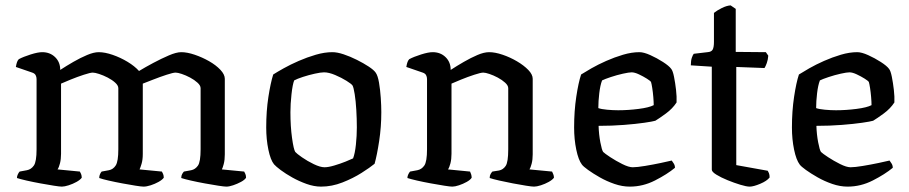

<svg xmlns="http://www.w3.org/2000/svg" viewBox="-20 -694 3380 714"><path d="M210 0Q202 0 180 -3.5Q158 -7 130.5 -12Q103 -17 79 -22.5Q55 -28 43 -32Q43 -39 46.5 -46Q50 -53 53 -56L80 -61Q96 -64 106 -78.5Q116 -93 116 -139V-400Q116 -408 112.5 -414.5Q109 -421 100 -424L39 -445Q41 -457 43.5 -463.5Q46 -470 50 -474Q67 -483 94 -491.5Q121 -500 137 -500Q166 -500 185 -481.5Q204 -463 204 -434Q227 -449 253 -464Q279 -479 304 -489.5Q329 -500 347 -500Q370 -500 399 -490Q428 -480 454.5 -464Q481 -448 497 -430Q520 -444 550 -460Q580 -476 608 -488Q636 -500 654 -500Q676 -500 704 -490.5Q732 -481 757.5 -466.5Q783 -452 799.5 -434.5Q816 -417 816 -401V-120Q816 -99 812 -84Q808 -69 805 -64L888 -56Q890 -53 892.5 -47Q895 -41 895 -33Q890 -25 876 -17.5Q862 -10 847 -5Q832 0 822 0Q814 0 791.5 -3.5Q769 -7 741.5 -12Q714 -17 690 -22.5Q666 -28 654 -32Q654 -41 657.5 -47Q661 -53 664 -56L691 -61Q706 -64 716 -78Q726 -92 726 -139V-366Q726 -376 714.5 -386.5Q703 -397 687 -405.5Q671 -414 656 -419Q641 -424 633 -424Q624 -424 599.5 -416Q575 -408 549.5 -398Q524 -388 511 -383V-122Q511 -100 506.5 -85Q502 -70 499 -64L582 -56Q584 -53 586.5 -47Q589 -41 589 -33Q583 -25 569.5 -17.5Q556 -10 540.5 -5Q525 0 514 0Q506 0 484 -3.5Q462 -7 435 -12Q408 -17 384 -22.5Q360 -28 349 -32Q349 -40 352 -46.5Q355 -53 358 -56L385 -61Q401 -64 410.5 -79Q420 -94 420 -139V-366Q420 -376 408.5 -386.5Q397 -397 380.5 -405.5Q364 -414 348.5 -419Q333 -424 325 -424Q316 -424 291.5 -416Q267 -408 242.5 -398Q218 -388 207 -383V-122Q207 -102 203 -86.5Q199 -71 194 -64L277 -56Q279 -53 281.5 -47Q284 -41 284 -33Q278 -25 264.5 -17.5Q251 -10 235.5 -5Q220 0 210 0Z M1174 0Q1148 0 1120 -10Q1092 -20 1067 -34Q1042 -48 1024 -61.5Q1006 -75 999 -83Q986 -99 978 -137.5Q970 -176 970 -220Q970 -281 978 -333Q986 -385 996 -417Q1010 -426 1035 -440Q1060 -454 1091 -467.5Q1122 -481 1154.5 -490.5Q1187 -500 1216 -500Q1234 -500 1258 -492Q1282 -484 1307 -471.5Q1332 -459 1351 -446.5Q1370 -434 1377 -424Q1385 -413 1389.5 -386.5Q1394 -360 1396 -330Q1398 -300 1398 -277Q1398 -222 1390 -169.5Q1382 -117 1373 -85Q1356 -71 1324.5 -51Q1293 -31 1253.5 -15.5Q1214 0 1174 0ZM1187 -72Q1201 -72 1223 -78.5Q1245 -85 1265 -93Q1285 -101 1293 -105Q1300 -123 1303.5 -156Q1307 -189 1307 -220Q1307 -252 1305 -285.5Q1303 -319 1299 -344Q1295 -369 1291 -376Q1287 -382 1268.5 -393.5Q1250 -405 1226.5 -415Q1203 -425 1185 -425Q1173 -425 1150.5 -420Q1128 -415 1106.5 -408Q1085 -401 1074 -395Q1068 -380 1064 -343.5Q1060 -307 1060 -277Q1060 -224 1066 -181Q1072 -138 1078 -129Q1083 -123 1103 -109Q1123 -95 1147 -83.5Q1171 -72 1187 -72Z M1662 0Q1654 0 1632 -3.5Q1610 -7 1582.5 -12Q1555 -17 1531 -22.5Q1507 -28 1495 -32Q1495 -39 1498.5 -46Q1502 -53 1505 -56L1532 -61Q1548 -64 1558 -78.5Q1568 -93 1568 -139V-400Q1568 -408 1564.5 -414.5Q1561 -421 1552 -424L1491 -445Q1493 -457 1495.5 -463.5Q1498 -470 1502 -474Q1519 -483 1546 -491.5Q1573 -500 1589 -500Q1618 -500 1637 -481.5Q1656 -463 1656 -434Q1679 -449 1705 -464Q1731 -479 1755.5 -489.5Q1780 -500 1799 -500Q1821 -500 1849 -490.5Q1877 -481 1902.5 -466Q1928 -451 1944.5 -434Q1961 -417 1961 -401V-120Q1961 -100 1957 -85Q1953 -70 1949 -64L2033 -56Q2035 -52 2037.5 -46Q2040 -40 2040 -33Q2034 -25 2020.5 -17.5Q2007 -10 1991.5 -5Q1976 0 1966 0Q1958 0 1936 -3.5Q1914 -7 1887.5 -12Q1861 -17 1837 -22.5Q1813 -28 1801 -32Q1801 -41 1804.5 -47Q1808 -53 1811 -56L1836 -60Q1851 -63 1860.5 -77Q1870 -91 1870 -139V-366Q1870 -376 1858.5 -386.5Q1847 -397 1831 -405.5Q1815 -414 1800 -419Q1785 -424 1777 -424Q1768 -424 1743.5 -416Q1719 -408 1694.5 -398Q1670 -388 1659 -383V-122Q1659 -102 1655 -86.5Q1651 -71 1646 -64L1728 -56Q1730 -52 1732 -46Q1734 -40 1734 -33Q1729 -25 1715.5 -17.5Q1702 -10 1687 -5Q1672 0 1662 0Z M2322 0Q2294 0 2265 -10Q2236 -20 2210.5 -34.5Q2185 -49 2167 -62Q2149 -75 2144 -82Q2131 -99 2123 -137.5Q2115 -176 2115 -220Q2115 -281 2123 -334Q2131 -387 2141 -417Q2155 -426 2179.5 -440Q2204 -454 2234.5 -467.5Q2265 -481 2297 -490.5Q2329 -500 2358 -500Q2374 -500 2398.5 -489Q2423 -478 2445.5 -463.5Q2468 -449 2476 -438Q2482 -431 2486.5 -408.5Q2491 -386 2494 -360Q2497 -334 2496 -313Q2481 -290 2456.5 -272Q2432 -254 2417 -245Q2407 -242 2376 -237.5Q2345 -233 2300.5 -229.5Q2256 -226 2206 -226Q2207 -194 2212.5 -165Q2218 -136 2223 -129Q2229 -123 2249.5 -109.5Q2270 -96 2294 -84Q2318 -72 2333 -72Q2349 -72 2379 -77Q2409 -82 2437.5 -88Q2466 -94 2478 -97Q2481 -93 2485.5 -86Q2490 -79 2490 -70Q2461 -46 2416 -23Q2371 0 2322 0ZM2279 -284Q2316 -284 2355 -289Q2394 -294 2411 -303Q2411 -315 2409.5 -333Q2408 -351 2405.5 -367Q2403 -383 2401 -389Q2399 -393 2385.5 -401.5Q2372 -410 2356 -417.5Q2340 -425 2329 -425Q2319 -425 2296.5 -420Q2274 -415 2251.5 -407.5Q2229 -400 2219 -395Q2212 -377 2208.5 -347Q2205 -317 2205 -292Q2216 -288 2237.5 -286Q2259 -284 2279 -284Z M2768 0Q2756 0 2733 -7Q2710 -14 2685.5 -24Q2661 -34 2644 -44.5Q2627 -55 2627 -63V-446L2549 -451Q2549 -469 2553 -480Q2557 -491 2560 -494L2611 -500Q2626 -501 2630.5 -510Q2635 -519 2635 -538V-646Q2646 -655 2664 -664Q2682 -673 2697 -674L2716 -661V-501L2828 -500L2837 -487Q2836 -472 2831.5 -459.5Q2827 -447 2823 -441L2718 -445V-80L2835 -59Q2837 -56 2839.5 -50Q2842 -44 2842 -34Q2832 -21 2807 -10.5Q2782 0 2768 0Z M3132 0Q3104 0 3075 -10Q3046 -20 3020.5 -34.5Q2995 -49 2977 -62Q2959 -75 2954 -82Q2941 -99 2933 -137.5Q2925 -176 2925 -220Q2925 -281 2933 -334Q2941 -387 2951 -417Q2965 -426 2989.5 -440Q3014 -454 3044.5 -467.5Q3075 -481 3107 -490.5Q3139 -500 3168 -500Q3184 -500 3208.5 -489Q3233 -478 3255.5 -463.5Q3278 -449 3286 -438Q3292 -431 3296.5 -408.5Q3301 -386 3304 -360Q3307 -334 3306 -313Q3291 -290 3266.5 -272Q3242 -254 3227 -245Q3217 -242 3186 -237.5Q3155 -233 3110.5 -229.5Q3066 -226 3016 -226Q3017 -194 3022.5 -165Q3028 -136 3033 -129Q3039 -123 3059.5 -109.5Q3080 -96 3104 -84Q3128 -72 3143 -72Q3159 -72 3189 -77Q3219 -82 3247.5 -88Q3276 -94 3288 -97Q3291 -93 3295.5 -86Q3300 -79 3300 -70Q3271 -46 3226 -23Q3181 0 3132 0ZM3089 -284Q3126 -284 3165 -289Q3204 -294 3221 -303Q3221 -315 3219.5 -333Q3218 -351 3215.5 -367Q3213 -383 3211 -389Q3209 -393 3195.5 -401.5Q3182 -410 3166 -417.5Q3150 -425 3139 -425Q3129 -425 3106.5 -420Q3084 -415 3061.5 -407.5Q3039 -400 3029 -395Q3022 -377 3018.5 -347Q3015 -317 3015 -292Q3026 -288 3047.5 -286Q3069 -284 3089 -284Z"/></svg>

Font: Texturina
Style: Regular
Weight: 400
Designer: Guillermo Torres Carreño
Foundry: Omnibus-Type
Version: Version 1.002; ttfautohint (v1.8.3)